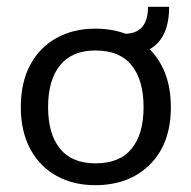

<svg xmlns="http://www.w3.org/2000/svg" viewBox="-20 -528 561 563"><path d="M259 -444Q326 -444 375.5 -416.5Q425 -389 453 -337.5Q481 -286 481 -214Q481 -107 420 -46Q359 15 259 15Q195 15 145.5 -12.5Q96 -40 68.5 -91.5Q41 -143 41 -214Q41 -286 68.5 -337.5Q96 -389 145.5 -416.5Q195 -444 259 -444ZM260 -380Q191 -380 156 -336.5Q121 -293 121 -214Q121 -135 156 -92Q191 -49 260 -49Q331 -49 366 -92Q401 -135 401 -214Q401 -293 366 -336.5Q331 -380 260 -380ZM345 -367V-429Q414 -429 414 -508H476Q476 -438 443 -402.5Q410 -367 345 -367Z"/></svg>

Font: Podkova
Style: Regular
Weight: 400
Designer: Ilya Yudin
Foundry: Cyreal (www.cyreal.org)
Version: Version 2.103